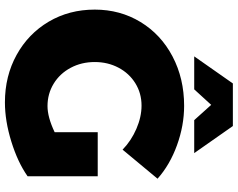

<svg xmlns="http://www.w3.org/2000/svg" viewBox="-113 -839 966 780"><g transform="rotate(90 370.0 -449.0)"><path d="M517 -363H696V-78Q639 -38 555 -12Q471 14 396 14Q289 14 203 -33.5Q117 -81 68 -164Q19 -247 19 -351Q19 -454 69.5 -537Q120 -620 209.5 -667Q299 -714 410 -714Q490 -714 570 -685Q650 -656 706 -606L588 -464Q552 -499 503.5 -520Q455 -541 409 -541Q359 -541 318.5 -516Q278 -491 255 -447.5Q232 -404 232 -351Q232 -297 255.5 -253Q279 -209 320 -184Q361 -159 411 -159Q456 -159 517 -188ZM602 -755H468L406 -824L343 -755H209L319 -912H492Z"/></g></svg>

Font: #9Slide03 Montserrat ExtraBold
Style: Regular
Weight: 800
Designer: Julieta Ulanovsky
Foundry: Julieta Ulanovsky
Version: Version 6.001